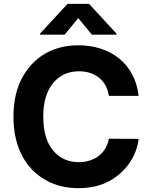

<svg xmlns="http://www.w3.org/2000/svg" viewBox="-20 -974 792 1004"><path d="M50.4 -363.6Q50.4 -482.6 95.2 -566.1Q117.9 -608.3 148.6 -640.4Q179.3 -672.6 216.8 -694.1Q254.3 -715.6 297.8 -726.4Q341.3 -737.2 389.2 -737.2Q451 -737.2 505.1 -720.2Q559.3 -703.1 601.2 -669.7Q643.1 -636.4 670.3 -586.8Q697.4 -537.3 704.9 -472.7H549.4Q544.7 -503.9 531.2 -527.9Q517.8 -551.8 497.2 -568.2Q476.6 -584.5 450.1 -592.9Q423.7 -601.2 392.8 -601.2Q308.2 -601.2 257.5 -539.4Q206.3 -477.3 206.3 -363.6Q206.3 -247.9 257.8 -186.8Q308.9 -126.1 391.7 -126.1Q421.5 -126.1 447.6 -134.1Q473.7 -142 494.5 -157.5Q515.3 -172.9 529.5 -195.8Q543.7 -218.8 549.4 -248.6L704.9 -247.9Q700.6 -212.4 687.9 -179.7Q675.1 -147 655 -118.8Q634.9 -90.6 608.5 -67.1Q582 -43.7 550.4 -26.6Q483 9.9 389.2 9.9Q291.9 9.9 215.6 -34.1Q177.2 -56.1 146.7 -88.2Q116.1 -120.4 94.6 -161.8Q73.2 -203.1 61.8 -253.7Q50.4 -304.3 50.4 -363.6ZM188.9 -792.6V-797.6L333.1 -953.8H445.7L589.5 -797.6V-792.6H460.6L389.2 -879.3L317.8 -792.6Z"/></svg>

Font: Inter P
Style: Bold
Weight: 700
Designer: Rasmus Andersson
Foundry: rsms
Version: Version 3.018;git-588b23468